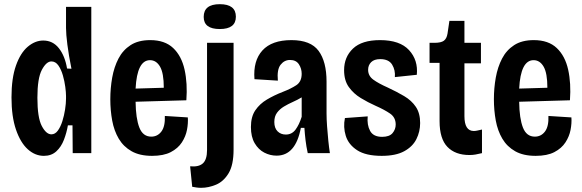

<svg xmlns="http://www.w3.org/2000/svg" viewBox="-20 -733 2785 919"><path d="M190 13Q148 13 113 -18.5Q78 -50 56.5 -112.5Q35 -175 35 -267Q35 -359 56.5 -419.5Q78 -480 113 -509.5Q148 -539 187 -539Q233 -539 262 -502Q291 -465 301 -405L322 -404Q309 -468 302.5 -519Q296 -570 296 -599V-700H417V0H328L327 -133H305Q299 -98 286 -64Q273 -30 249.5 -8.5Q226 13 190 13ZM226 -90Q244 -90 257 -108Q270 -126 278.5 -153Q287 -180 291.5 -209Q296 -238 296 -261V-274Q296 -290 292.5 -317Q289 -344 281 -372Q273 -400 259.5 -419.5Q246 -439 226 -439Q202 -439 180.5 -399Q159 -359 159 -265Q159 -170 180 -130Q201 -90 226 -90Z M708 13Q649 13 610 -9Q571 -31 548.5 -69Q526 -107 517 -156Q508 -205 508 -258Q508 -311 517 -361.5Q526 -412 547 -452.5Q568 -493 605 -517Q642 -541 699 -541Q769 -541 809 -503Q849 -465 863.5 -399.5Q878 -334 872 -253L629 -246Q630 -166 647 -122.5Q664 -79 704 -79Q734 -79 752.5 -103.5Q771 -128 769 -178L879 -171Q881 -143 875 -111.5Q869 -80 850.5 -51.5Q832 -23 797.5 -5Q763 13 708 13ZM698 -445Q636 -445 629 -309L764 -313Q764 -383 746 -414Q728 -445 698 -445Z M943 166Q931 166 921 164.5Q911 163 900 161L890 63Q931 67 951 49Q971 31 971 -15V-528H1098V-17Q1098 57 1074 96.5Q1050 136 1014 151Q978 166 943 166ZM1032 -594Q955 -594 955 -652Q955 -713 1032 -713Q1109 -713 1109 -653Q1109 -594 1032 -594Z M1304 12Q1273 12 1245 -2.5Q1217 -17 1199 -47.5Q1181 -78 1181 -125Q1181 -174 1202 -205Q1223 -236 1257.5 -256.5Q1292 -277 1333 -293Q1372 -308 1398 -325Q1424 -342 1424 -380Q1424 -405 1410.5 -425.5Q1397 -446 1368 -446Q1341 -446 1323 -423Q1305 -400 1310 -347L1198 -354Q1191 -442 1236 -491.5Q1281 -541 1375 -541Q1467 -541 1505 -489.5Q1543 -438 1543 -342V-190Q1543 -163 1545.5 -128.5Q1548 -94 1551.5 -59.5Q1555 -25 1559 0H1453Q1446 -32 1442.5 -61.5Q1439 -91 1437 -121H1420Q1395 12 1304 12ZM1348 -89Q1377 -89 1394.5 -112.5Q1412 -136 1424 -174V-267Q1404 -255 1381.5 -245Q1359 -235 1339 -223Q1319 -211 1306 -193.5Q1293 -176 1293 -149Q1293 -120 1308.5 -104.5Q1324 -89 1348 -89Z M1807 13Q1731 13 1689.5 -14Q1648 -41 1635 -83Q1622 -125 1631 -168L1740 -176Q1736 -135 1751.5 -106.5Q1767 -78 1809 -78Q1844 -78 1859 -96Q1874 -114 1874 -137Q1874 -171 1847 -189.5Q1820 -208 1777 -227Q1741 -243 1706.5 -264Q1672 -285 1649.5 -316.5Q1627 -348 1627 -397Q1627 -460 1669.5 -500.5Q1712 -541 1799 -541Q1894 -541 1938 -493Q1982 -445 1975 -375L1870 -364Q1873 -397 1857 -423.5Q1841 -450 1800 -450Q1771 -450 1756.5 -435.5Q1742 -421 1742 -399Q1742 -370 1766.5 -352Q1791 -334 1836 -314Q1879 -294 1914.5 -273Q1950 -252 1970.5 -221.5Q1991 -191 1991 -144Q1991 -103 1973 -67Q1955 -31 1914.5 -9Q1874 13 1807 13Z M2227 9Q2159 9 2121.5 -30Q2084 -69 2084 -153V-432H2036V-528H2059Q2091 -528 2104.5 -538Q2118 -548 2122 -572L2131 -633H2203V-528H2282V-430H2203V-177Q2203 -106 2248 -106Q2255 -106 2264.5 -108Q2274 -110 2287 -113V0Q2270 4 2256.5 6.5Q2243 9 2227 9Z M2544 13Q2485 13 2446 -9Q2407 -31 2384.5 -69Q2362 -107 2353 -156Q2344 -205 2344 -258Q2344 -311 2353 -361.5Q2362 -412 2383 -452.5Q2404 -493 2441 -517Q2478 -541 2535 -541Q2605 -541 2645 -503Q2685 -465 2699.5 -399.5Q2714 -334 2708 -253L2465 -246Q2466 -166 2483 -122.5Q2500 -79 2540 -79Q2570 -79 2588.5 -103.5Q2607 -128 2605 -178L2715 -171Q2717 -143 2711 -111.5Q2705 -80 2686.5 -51.5Q2668 -23 2633.5 -5Q2599 13 2544 13ZM2534 -445Q2472 -445 2465 -309L2600 -313Q2600 -383 2582 -414Q2564 -445 2534 -445Z"/></svg>

Font: Bricolage Grotesque 10pt Condensed SemiBold
Style: Regular
Weight: 600
Width: 3
Designer: Mathieu Triay
Foundry: Atelier Triay
Version: Version 1.000; ttfautohint (v1.8.4.7-5d5b);gftools[0.9.32]